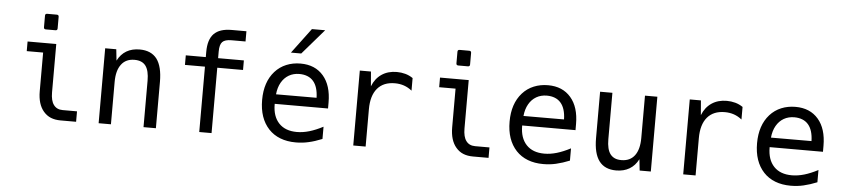

<svg xmlns="http://www.w3.org/2000/svg" viewBox="-46 -1099 6114 1396"><g transform="rotate(5 3010.5 -401.5)"><path d="M340.3 -660.6V-745.1Q340.3 -759.8 325.7 -759.8H255.4Q240.7 -759.8 240.7 -745.1V-660.6Q240.7 -646 255.4 -646H325.7Q340.3 -646 340.3 -660.6ZM533.2 -72.3H428.2Q385.3 -72.3 362.8 -103Q340.3 -132.8 340.3 -194.3V-546.9H130.9V-476.6H250.5V-194.3Q250.5 -99.6 294.9 -47.9Q317.9 -21 348.6 -8.5Q379.4 3.9 419.4 3.9H533.2Z M787.1 0V-309.1Q787.1 -393.1 821.3 -437.5Q854.5 -481.9 917.5 -481.9Q973.1 -481.9 999 -447.3Q1024.9 -412.6 1024.9 -338.9V0H1115.2V-338.9Q1115.2 -450.2 1074.2 -505.4Q1032.2 -560.1 948.7 -560.1Q836.4 -560.1 787.1 -464.8L778.3 -546.9H697.3V0Z M1521.5 0V-477.1H1709.5V-546.9H1521.5V-595.2Q1521.5 -646 1540.5 -665.5Q1559.1 -685.1 1607.4 -685.1H1709.5V-759.8H1601.6Q1514.2 -759.8 1472.9 -717.5Q1431.6 -675.3 1431.6 -585V-546.9H1285.6V-477.1H1431.6V0Z M2120.6 -633.3 2279.3 -816.9H2182.6L2045.4 -633.3ZM2230 3.9Q2274.9 -5.9 2328.6 -27.8V-117.2Q2275.4 -89.4 2228.8 -75.7Q2182.1 -62 2138.2 -62Q2053.7 -62 2007.3 -110.8Q1960.4 -160.2 1960.4 -249V-252H2349.6V-295.9Q2349.6 -419.9 2289.6 -489.7Q2229 -560.1 2123 -560.1Q2066.9 -560.1 2019.3 -540.5Q1971.7 -521 1936.5 -481.9Q1866.7 -403.3 1866.7 -272.5Q1866.7 -139.2 1938.5 -62Q1973.6 -24.4 2023.7 -5.1Q2073.7 14.2 2136.7 14.2Q2186 14.2 2230 3.9ZM2121.1 -483.9Q2153.3 -483.9 2179.2 -473.6Q2205.1 -463.4 2222.7 -442.9Q2257.8 -402.3 2259.8 -322.3L1963.9 -321.8Q1968.8 -372.1 1989.5 -408.4Q2010.3 -444.8 2043.9 -464.4Q2077.6 -483.9 2121.1 -483.9Z M2646 0V-272Q2646 -371.6 2690.4 -424.3Q2734.9 -477.1 2818.4 -477.1Q2854 -477.1 2884.8 -466.6Q2915.5 -456.1 2942.9 -434.1V-525.9Q2917.5 -543.5 2887.7 -551.8Q2857.4 -560.1 2825.2 -560.1Q2761.2 -560.1 2715.1 -529.1Q2668.9 -498 2646 -439.9L2637.2 -546.9H2555.7V0Z M3350.6 -660.6V-745.1Q3350.6 -759.8 3335.9 -759.8H3265.6Q3251 -759.8 3251 -745.1V-660.6Q3251 -646 3265.6 -646H3335.9Q3350.6 -646 3350.6 -660.6ZM3543.5 -72.3H3438.5Q3395.5 -72.3 3373 -103Q3350.6 -132.8 3350.6 -194.3V-546.9H3141.1V-476.6H3260.7V-194.3Q3260.7 -99.6 3305.2 -47.9Q3328.1 -21 3358.9 -8.5Q3389.6 3.9 3429.7 3.9H3543.5Z M4036.1 3.9Q4084.5 -7.3 4134.8 -27.8V-117.2Q4081.5 -89.4 4034.9 -75.7Q3988.3 -62 3944.3 -62Q3859.9 -62 3813.5 -110.8Q3766.6 -160.2 3766.6 -249V-252H4155.8V-295.9Q4155.8 -419.9 4095.7 -489.7Q4035.2 -560.1 3929.2 -560.1Q3873 -560.1 3825.4 -540.5Q3777.8 -521 3742.7 -481.9Q3672.9 -403.3 3672.9 -272.5Q3672.9 -139.2 3744.6 -62Q3779.8 -24.4 3829.8 -5.1Q3879.9 14.2 3942.9 14.2Q3992.2 14.2 4036.1 3.9ZM3927.2 -483.9Q3959.5 -483.9 3985.4 -473.6Q4011.2 -463.4 4028.8 -442.9Q4064 -402.3 4065.9 -322.3L3770 -321.8Q3774.9 -372.1 3795.7 -408.4Q3816.4 -444.8 3850.1 -464.4Q3883.8 -483.9 3927.2 -483.9Z M4637.2 -82 4646 0H4727.5V-545.9H4637.2V-236.8Q4637.2 -153.3 4603.5 -108.6Q4569.8 -64 4506.3 -64Q4478 -64 4458.5 -72.8Q4439 -81.5 4425.8 -98.6Q4399.4 -133.3 4399.4 -207V-545.9H4309.6V-207Q4309.6 -95.7 4350.6 -40.8Q4391.6 14.2 4475.1 14.2Q4530.8 14.2 4571.8 -10Q4612.8 -34.2 4637.2 -82Z M5054.2 0V-272Q5054.2 -371.6 5098.6 -424.3Q5143.1 -477.1 5226.6 -477.1Q5262.2 -477.1 5293 -466.6Q5323.7 -456.1 5351.1 -434.1V-525.9Q5325.7 -543.5 5295.9 -551.8Q5265.6 -560.1 5233.4 -560.1Q5169.4 -560.1 5123.3 -529.1Q5077.1 -498 5054.2 -439.9L5045.4 -546.9H4963.9V0Z M5842.3 3.9Q5890.6 -7.3 5940.9 -27.8V-117.2Q5887.7 -89.4 5841.1 -75.7Q5794.4 -62 5750.5 -62Q5666 -62 5619.6 -110.8Q5572.8 -160.2 5572.8 -249V-252H5961.9V-295.9Q5961.9 -419.9 5901.9 -489.7Q5841.3 -560.1 5735.4 -560.1Q5679.2 -560.1 5631.6 -540.5Q5584 -521 5548.8 -481.9Q5479 -403.3 5479 -272.5Q5479 -139.2 5550.8 -62Q5585.9 -24.4 5636 -5.1Q5686 14.2 5749 14.2Q5798.3 14.2 5842.3 3.9ZM5733.4 -483.9Q5765.6 -483.9 5791.5 -473.6Q5817.4 -463.4 5835 -442.9Q5870.1 -402.3 5872.1 -322.3L5576.2 -321.8Q5581.1 -372.1 5601.8 -408.4Q5622.6 -444.8 5656.2 -464.4Q5689.9 -483.9 5733.4 -483.9Z"/></g></svg>

Font: Hack Dev
Style: Regular
Weight: 400
Designer: Christopher Simpkins
Foundry: Christopher Simpkins
Version: Version 2.0315